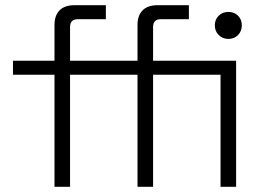

<svg xmlns="http://www.w3.org/2000/svg" viewBox="-20 -720 1018 740"><path d="M510 0V-432H382V-486H510V-624Q510 -660 529.5 -680Q549 -700 588 -700H708V-646H600Q570 -646 570 -616V-486H830V-432H570V0ZM190 0V-432H30V-486H190V-624Q190 -660 209.5 -680Q229 -700 268 -700H388V-646H280Q250 -646 250 -616V-486H382V-432H250V0ZM830 0V-486H890V0ZM808 -622Q808 -645 823 -659.5Q838 -674 860 -674Q883 -674 897.5 -659.5Q912 -645 912 -622Q912 -600 897.5 -585Q883 -570 860 -570Q838 -570 823 -585Q808 -600 808 -622Z"/></svg>

Font: Space 7353
Style: Regular
Weight: 400
Designer: Christine Claussen + Ruben Lyon  (Space 7353)
Version: Version 1.000;FEAKit 1.0